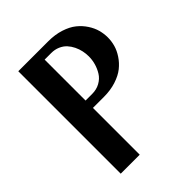

<svg xmlns="http://www.w3.org/2000/svg" viewBox="-198 -814 928 928"><g transform="rotate(-45 266.0 -350.0)"><path d="M214.8 -319.8V0H85V-700.2H290Q335.9 -700.2 373.8 -688Q411.6 -675.8 435.8 -656.2Q460 -636.7 476.6 -611.3Q493.2 -585.9 500 -560.5Q506.8 -535.2 506.8 -509.8Q506.8 -484.4 499.8 -459Q492.7 -433.6 475.8 -408.2Q459 -382.8 434.8 -363.5Q410.6 -344.2 373 -332Q335.4 -319.8 290 -319.8ZM214.8 -649.9V-370.1H259.8Q290 -370.1 313.7 -383.3Q337.4 -396.5 350.6 -417.7Q363.8 -439 370.4 -462.4Q377 -485.8 377 -509.8Q377 -528.8 373 -547.6Q369.1 -566.4 360.1 -585Q351.1 -603.5 337.9 -617.9Q324.7 -632.3 304.4 -641.1Q284.2 -649.9 259.8 -649.9Z"/></g></svg>

Font: Pfennig
Style: Bold
Weight: 700
Version: Version 20120410 ; ttfautohint (v0.8)